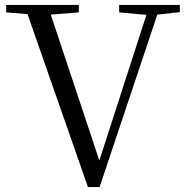

<svg xmlns="http://www.w3.org/2000/svg" viewBox="-20 -748 754 775"><path d="M461 -698 571 -688 381 -100 185 -689 298 -698V-728H5V-698L91 -691L335 7H382L615 -689L706 -699V-728H461Z"/></svg>

Font: Harano Aji Mincho K1
Style: Regular
Weight: 400
Foundry: Masamichi Hosoda
Version: HaranoAjiMinchoK1-Regular version 20230610;ttx 4.39.4